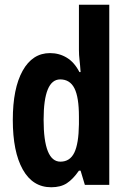

<svg xmlns="http://www.w3.org/2000/svg" viewBox="-20 -780 541 810"><path d="M196 10Q118 10 76 -65Q34 -140 34 -274Q34 -407 75.5 -481.5Q117 -556 191 -556Q230 -556 262 -536.5Q294 -517 315 -476H320Q318 -506 315.5 -527Q313 -548 313 -569V-760H441V0H338L320 -60H313Q288 -24 262 -7Q236 10 196 10ZM235 -98Q275 -98 293.5 -136Q312 -174 313 -256V-288Q313 -370 294 -407.5Q275 -445 234 -445Q164 -445 164 -275Q164 -98 235 -98Z"/></svg>

Font: Noto Sans Sinhala UI ExtraCondensed
Style: Bold
Weight: 700
Width: 2
Designer: Jelle Bosma - Monotype Design Team
Foundry: Monotype Imaging Inc.
Version: Version 2.006; ttfautohint (v1.8.4.7-5d5b)